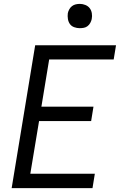

<svg xmlns="http://www.w3.org/2000/svg" viewBox="-20 -968 640 988"><path d="M40 0 161 -735H577L565 -662H233L193 -419H461L449 -345H181L136 -74H468L456 0ZM390 -823Q376 -823 362 -828Q348 -833 340 -844Q332 -855 329.5 -870Q327 -885 329 -900Q331 -910 336.5 -920Q342 -930 350.5 -936.5Q359 -943 369.5 -945.5Q380 -948 391 -948Q405 -948 419 -942.5Q433 -937 441.5 -926Q450 -915 452.5 -900Q455 -885 452 -870Q450 -860 444.5 -850Q439 -840 430.5 -833.5Q422 -827 411.5 -825Q401 -823 390 -823Z"/></svg>

Font: Iosevka Extended
Style: Italic
Weight: 400
Width: 7
Italic angle: -9°
Monospace: yes
Designer: Belleve Invis
Foundry: Belleve Invis
Version: Version 32.5.0; ttfautohint (v1.8.4)